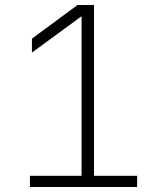

<svg xmlns="http://www.w3.org/2000/svg" viewBox="-20 -750 640 770"><path d="M100 0V-45H307V-685L108 -539V-595L291 -730H357V-45H530V0Z"/></svg>

Font: NKDuy Mono Thin
Style: Regular
Weight: 100
Monospace: yes
Designer: NKDuy
Foundry: NKDuy
Version: Version 2.251; ttfautohint (v1.8.4.7-5d5b)